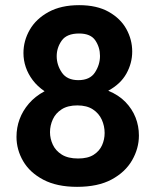

<svg xmlns="http://www.w3.org/2000/svg" viewBox="-20 -710 604 745"><path d="M279 15Q201 15 148.5 -12.5Q96 -40 70 -84.5Q44 -129 44 -179Q44 -215 56 -247.5Q68 -280 92 -308Q116 -336 153 -356Q125 -375 107 -399Q89 -423 80 -449.5Q71 -476 71 -504Q71 -552 95.5 -594.5Q120 -637 168.5 -663.5Q217 -690 287 -690Q356 -690 402 -664Q448 -638 470.5 -597Q493 -556 493 -510Q493 -465 470.5 -424.5Q448 -384 400 -358Q441 -341 467 -314Q493 -287 506 -254Q519 -221 519 -184Q519 -134 492.5 -88Q466 -42 413 -13.5Q360 15 279 15ZM283 -95Q321 -95 343.5 -109.5Q366 -124 376 -146.5Q386 -169 386 -194Q386 -221 375 -245.5Q364 -270 340.5 -285.5Q317 -301 280 -301Q243 -301 219.5 -286Q196 -271 185 -247Q174 -223 174 -197Q174 -172 185 -148.5Q196 -125 220 -110Q244 -95 283 -95ZM284 -399Q329 -399 348.5 -429Q368 -459 368 -493Q368 -526 350 -553Q332 -580 287 -580Q239 -580 219.5 -552.5Q200 -525 200 -492Q200 -458 220 -428.5Q240 -399 284 -399Z"/></svg>

Font: Yaldevi ExtraLight
Style: Regular
Weight: 200
Designer: Sol Matas, Rajitha Manaperi, Kosala Senevirathne
Foundry: Mooniak
Version: Version 1.100